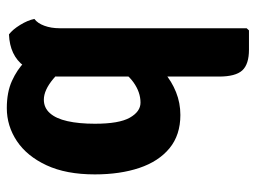

<svg xmlns="http://www.w3.org/2000/svg" viewBox="-116 -438 769 578"><g transform="rotate(-90 269.0 -148.5)"><path d="M33.5 -248Q33.5 -334.5 61 -393.5Q88.5 -452.5 134 -482.8Q179.5 -513 233 -513Q281 -513 315 -497.5Q349 -482 371.8 -459.5Q394.5 -437 407.5 -415L383.5 -292.5Q355 -345 321 -373.2Q287 -401.5 258.5 -401.5Q234 -401.5 217.8 -383.2Q201.5 -365 193.8 -330.5Q186 -296 186 -247.5Q186 -175 204.2 -142.8Q222.5 -110.5 249.5 -110.5Q281 -110.5 310.8 -131.8Q340.5 -153 360 -193.5L381.5 -88.5Q365.5 -61 339.5 -38.8Q313.5 -16.5 281 -3.5Q248.5 9.5 212.5 9.5Q152 9.5 112.2 -23.2Q72.5 -56 53 -114Q33.5 -172 33.5 -248ZM328 -358.5Q328 -419 359.8 -461.5Q391.5 -504 455 -506.5Q469.5 -495.5 483.5 -472.8Q497.5 -450 501.5 -430Q488.5 -420.5 481 -400Q473.5 -379.5 473.5 -354.5V209L467 216H409Q365 216 346.5 195.8Q328 175.5 328 125.5Z"/></g></svg>

Font: Signika Negative Light
Style: Bold
Weight: 700
Version: Version 2.001